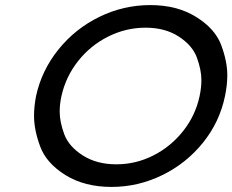

<svg xmlns="http://www.w3.org/2000/svg" viewBox="-20 -728 915 756"><path d="M419 8Q313 8 238 -38.5Q163 -85 138.5 -150.5Q114 -216 114 -272Q114 -309 122 -350Q144 -451 210 -533Q276 -615 371 -661.5Q466 -708 572 -708Q677 -708 752 -661.5Q827 -615 851 -550.5Q875 -486 875 -432Q875 -393 866 -350Q845 -248 779.5 -166.5Q714 -85 619 -38.5Q524 8 419 8ZM438 -81Q515 -81 584 -116Q653 -151 701.5 -212.5Q750 -274 766 -350Q773 -383 773 -413Q773 -452 755.5 -500.5Q738 -549 684 -584Q630 -619 553 -619Q476 -619 406 -584Q336 -549 287.5 -487.5Q239 -426 222 -350Q215 -318 215 -289Q215 -248 233 -199.5Q251 -151 306 -116Q361 -81 438 -81Z"/></svg>

Font: Sepalumica Med
Style: Italic
Weight: 500
Italic angle: -12°
Designer: Julieta Ulanovsky
Foundry: Julieta Ulanovsky
Version: Version 7.200